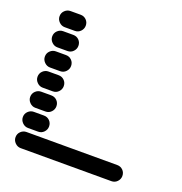

<svg xmlns="http://www.w3.org/2000/svg" viewBox="-124 -798 848 895"><g transform="rotate(20 300.0 -350.0)"><path d="M35 -50Q35 -34 47 -22Q59 -10 75 -10H525Q542 -10 553.5 -22Q565 -34 565 -50Q565 -67 553.5 -78.5Q542 -90 525 -90H75Q59 -90 47 -78.5Q35 -67 35 -50ZM35 -150Q35 -134 47 -122Q59 -110 75 -110H125Q142 -110 153.5 -122Q165 -134 165 -150Q165 -167 153.5 -178.5Q142 -190 125 -190H75Q59 -190 47 -178.5Q35 -167 35 -150ZM35 -250Q35 -234 47 -222Q59 -210 75 -210H125Q142 -210 153.5 -222Q165 -234 165 -250Q165 -267 153.5 -278.5Q142 -290 125 -290H75Q59 -290 47 -278.5Q35 -267 35 -250ZM35 -350Q35 -334 47 -322Q59 -310 75 -310H125Q142 -310 153.5 -322Q165 -334 165 -350Q165 -367 153.5 -378.5Q142 -390 125 -390H75Q59 -390 47 -378.5Q35 -367 35 -350ZM35 -450Q35 -434 47 -422Q59 -410 75 -410H125Q142 -410 153.5 -422Q165 -434 165 -450Q165 -467 153.5 -478.5Q142 -490 125 -490H75Q59 -490 47 -478.5Q35 -467 35 -450ZM35 -550Q35 -534 47 -522Q59 -510 75 -510H125Q142 -510 153.5 -522Q165 -534 165 -550Q165 -567 153.5 -578.5Q142 -590 125 -590H75Q59 -590 47 -578.5Q35 -567 35 -550ZM35 -650Q35 -634 47 -622Q59 -610 75 -610H125Q142 -610 153.5 -622Q165 -634 165 -650Q165 -667 153.5 -678.5Q142 -690 125 -690H75Q59 -690 47 -678.5Q35 -667 35 -650Z"/></g></svg>

Font: Matrix Sans Raster
Style: Regular
Weight: 400
Designer: Brad Neil
Version: Version 1.100